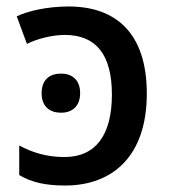

<svg xmlns="http://www.w3.org/2000/svg" viewBox="-20 -569 530 599"><path d="M193.8 -548.8C128.9 -548.8 67.9 -535.2 32.2 -518.1L64 -432.1C98.6 -449.2 144.5 -460 182.1 -460C280.3 -460 329.1 -397.9 329.1 -273.9C329.1 -147.5 278.3 -79.1 181.2 -79.1C124 -79.1 79.6 -93.8 40 -115.2V-22.9C78.6 0 122.1 9.8 183.1 9.8C330.6 9.8 438 -81.1 438 -276.9C438 -467.3 340.3 -548.8 193.8 -548.8ZM170.9 -339.4C136.2 -339.4 109.9 -321.8 109.9 -278.3C109.9 -235.4 136.2 -217.3 170.9 -217.3C202.6 -217.3 230 -235.4 230 -278.3C230 -321.8 202.6 -339.4 170.9 -339.4Z"/></svg>

Font: Noto Reveo Sans
Style: Regular
Weight: 500
Designer: Monotype Design Team
Foundry: Monotype Imaging Inc.
Version: Version 2.007